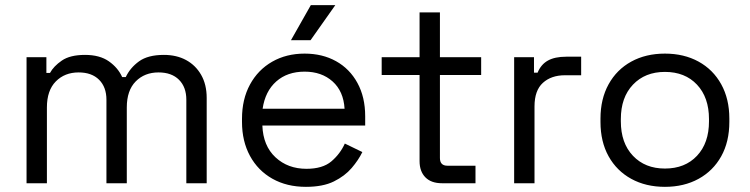

<svg xmlns="http://www.w3.org/2000/svg" viewBox="-20 -711 2909 745"><path d="M83 0V-489H160V-428H174Q188 -454 220 -476Q252 -498 310 -498Q367 -498 402.5 -473Q438 -448 454 -412H468Q485 -448 519.5 -473Q554 -498 616 -498Q665 -498 702 -478Q739 -458 760.5 -420.5Q782 -383 782 -331V0H703V-324Q703 -373 674.5 -401.5Q646 -430 595 -430Q541 -430 506.5 -395Q472 -360 472 -294V0H393V-324Q393 -373 364.5 -401.5Q336 -430 285 -430Q231 -430 196.5 -395Q162 -360 162 -294V0Z M1167 14Q1093 14 1037 -17.5Q981 -49 950 -106Q919 -163 919 -238V-250Q919 -326 950 -383Q981 -440 1036 -471.5Q1091 -503 1162 -503Q1231 -503 1284 -473.5Q1337 -444 1367 -389Q1397 -334 1397 -260V-224H998Q1001 -145 1049 -100.5Q1097 -56 1169 -56Q1232 -56 1266 -85Q1300 -114 1318 -154L1386 -121Q1371 -90 1344.5 -59Q1318 -28 1275.5 -7Q1233 14 1167 14ZM999 -289H1317Q1313 -357 1270.5 -395Q1228 -433 1162 -433Q1095 -433 1052 -395Q1009 -357 999 -289ZM1109 -555 1186 -691H1281L1185 -555Z M1695 0Q1653 0 1630.5 -23Q1608 -46 1608 -86V-420H1461V-489H1608V-663H1687V-489H1847V-420H1687V-98Q1687 -68 1716 -68H1825V0Z M1975 0V-489H2052V-429H2066Q2079 -461 2106 -476Q2133 -491 2177 -491H2235V-419H2172Q2119 -419 2086.5 -389.5Q2054 -360 2054 -298V0Z M2560 14Q2486 14 2429.5 -17Q2373 -48 2341.5 -104.5Q2310 -161 2310 -238V-251Q2310 -327 2341.5 -384Q2373 -441 2429.5 -472Q2486 -503 2560 -503Q2634 -503 2690.5 -472Q2747 -441 2778.5 -384Q2810 -327 2810 -251V-238Q2810 -161 2778.5 -104.5Q2747 -48 2690.5 -17Q2634 14 2560 14ZM2560 -57Q2638 -57 2684.5 -106.5Q2731 -156 2731 -240V-249Q2731 -333 2684.5 -382.5Q2638 -432 2560 -432Q2483 -432 2436 -382.5Q2389 -333 2389 -249V-240Q2389 -156 2436 -106.5Q2483 -57 2560 -57Z"/></svg>

Font: Space Grotesk
Style: Regular
Weight: 400
Designer: Florian Karsten
Foundry: Florian Karsten
Version: Version 2.000